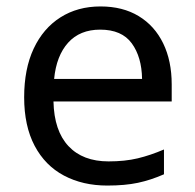

<svg xmlns="http://www.w3.org/2000/svg" viewBox="-20 -566 604 596"><path d="M292 -546Q361 -546 410.5 -516Q460 -486 486.5 -431.5Q513 -377 513 -304V-251H146Q148 -160 192.5 -112.5Q237 -65 317 -65Q368 -65 407.5 -74.5Q447 -84 489 -102V-25Q448 -7 408 1.5Q368 10 313 10Q237 10 178.5 -21Q120 -52 87.5 -113.5Q55 -175 55 -264Q55 -352 84.5 -415Q114 -478 167.5 -512Q221 -546 292 -546ZM291 -474Q228 -474 191.5 -433.5Q155 -393 148 -321H421Q420 -389 389 -431.5Q358 -474 291 -474Z"/></svg>

Font: Noto Sans Tangsa
Style: Regular
Weight: 400
Designer: David Williams
Foundry: Google LLC
Version: Version 1.504